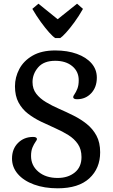

<svg xmlns="http://www.w3.org/2000/svg" viewBox="-20 -1005 612 1039"><path d="M292 14Q220 14 164 -6.5Q108 -27 76.5 -63.5Q45 -100 45 -147Q45 -199 77.5 -231.5Q110 -264 159 -264Q180 -264 180 -252Q180 -248 172 -237Q164 -226 156 -207.5Q148 -189 148 -161Q148 -109 188 -75.5Q228 -42 292 -42Q348 -42 384.5 -71.5Q421 -101 421 -155Q421 -197 401.5 -225.5Q382 -254 350 -274Q318 -294 279.5 -311Q241 -328 202.5 -346.5Q164 -365 132 -389.5Q100 -414 80.5 -450Q61 -486 61 -538Q61 -587 84.5 -631.5Q108 -676 156.5 -704Q205 -732 279 -732Q345 -732 396 -713.5Q447 -695 475.5 -662Q504 -629 504 -585Q504 -533 473.5 -500.5Q443 -468 397 -468Q376 -468 376 -480Q376 -485 383.5 -495.5Q391 -506 398.5 -524.5Q406 -543 406 -571Q406 -618 371 -647Q336 -676 279 -676Q217 -676 186.5 -640.5Q156 -605 156 -561Q156 -524 176 -498Q196 -472 228.5 -452.5Q261 -433 300 -416Q339 -399 378 -379.5Q417 -360 449.5 -334Q482 -308 502 -271Q522 -234 522 -181Q522 -94 463.5 -40Q405 14 292 14ZM279 -799Q266 -807 245.5 -830Q225 -853 201 -886Q177 -919 155 -957L188 -985L292 -901L397 -985L429 -957Q407 -918 382.5 -884.5Q358 -851 337.5 -828.5Q317 -806 306 -799Z"/></svg>

Font: Gabriela
Style: Regular
Weight: 400
Designer: Eduardo Rodriguez Tunni
Foundry: Eduardo Rodriguez Tunni
Version: Version 2.001;gftools[0.9.26]